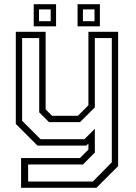

<svg xmlns="http://www.w3.org/2000/svg" viewBox="-20 -691 643 911"><path d="M158 0 55 -103V-540H196.5V-172L227 -141.5H349.5L399.5 -191.5V-540H540.5V97L437.5 200H80V59H359L399.5 18.5V-10L389.5 0ZM113.5 170.5H420.5L510.5 79V-510.5H430V-181.5L359.5 -111.5H212.5L166 -158V-510.5H85V-118L172.5 -30.5H380.5L430 -80V33L373.5 89.5H113.5ZM348 -566V-671H454V-566ZM140 -566V-671H246V-566ZM165 -590.5H220.5V-646.5H165ZM373.5 -590.5H428.5V-646.5H373.5Z"/></svg>

Font: Tourney Light
Style: Regular
Weight: 300
Version: Version 1.015